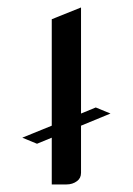

<svg xmlns="http://www.w3.org/2000/svg" viewBox="-20 -489 352 509"><path d="M39.1 -124 117.2 -155.8V-438L194.8 -469.2V-188L233.9 -204.1L272.9 -188L194.8 -155.8V-30.8Q194.8 -16.6 184.1 -8.8Q172.4 0 155.8 0H117.2V-124L78.1 -107.9Z"/></svg>

Font: Hhenum
Style: Regular
Weight: 400
Designer: T. Christopher White
Version: Version 1.0